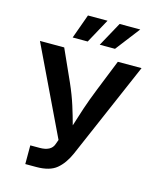

<svg xmlns="http://www.w3.org/2000/svg" viewBox="-136 -1042 943 1138"><g transform="rotate(15 336.0 -473.5)"><path d="M129.4 0V-114.7H186.5Q256.8 -114.7 272.5 -160.6L282.7 -189L24.4 -727.5H173.3L259.8 -535.2Q290 -466.8 308.8 -407.2Q327.6 -347.7 341.8 -294.4Q357.4 -345.7 377.4 -405.8Q397.5 -465.8 425.3 -535.2L502.4 -727.5H647.9L391.6 -134.3Q363.3 -70.3 321 -35.2Q278.8 0 196.8 0ZM466.3 -797.4H372.6L454.6 -946.8H581.1ZM298.8 -797.4H206.5L260.3 -946.8H380.4Z"/></g></svg>

Font: Inter-SemiBold
Style: Regular
Weight: 600
Designer: Rasmus Andersson
Foundry: rsms
Version: Version 4.000;git-a52131595